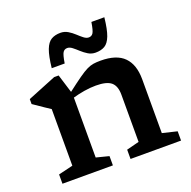

<svg xmlns="http://www.w3.org/2000/svg" viewBox="-129 -855 975 982"><g transform="rotate(-20 359.0 -364.5)"><path d="M417.5 -50.5 486 -68V-325Q486 -372 461.8 -392.8Q437.5 -413.5 378.5 -413.5Q347.5 -413.5 314.5 -408Q281.5 -402.5 252.5 -394V-68L321.5 -50.5V0H47V-50.5L126 -69.5V-377.5Q117.5 -383 94.8 -398.2Q72 -413.5 38 -437V-464L193.5 -527H218L249 -426.5Q294.5 -461.5 322.8 -481.5Q351 -501.5 370.2 -510.8Q389.5 -520 406 -522.5Q422.5 -525 445 -525Q531.5 -525 572.2 -483.8Q613 -442.5 613 -362.5V-69.5L692.5 -50.5V0H417.5ZM539.5 -727Q532.5 -662.5 519.8 -629.2Q507 -596 486.8 -584Q466.5 -572 436.5 -572Q414.5 -572 396.5 -583Q378.5 -594 363 -608.2Q347.5 -622.5 333.8 -633.2Q320 -644 307 -644Q291.5 -644 283.2 -631.2Q275 -618.5 268 -574H197.5Q204.5 -638.5 217.2 -671.8Q230 -705 250.5 -717Q271 -729 300.5 -729Q322.5 -729 340.8 -718Q359 -707 374.2 -692.8Q389.5 -678.5 403.2 -667.8Q417 -657 430 -657Q445.5 -657 453.8 -669.8Q462 -682.5 469 -727Z"/></g></svg>

Font: Newsreader Caption Medium
Style: Regular
Weight: 500
Designer: Hugues Gentile
Foundry: Production Type
Version: Version 1.001